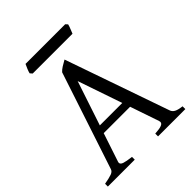

<svg xmlns="http://www.w3.org/2000/svg" viewBox="-215 -899 1025 1025"><g transform="rotate(-45 297.5 -387.0)"><path d="M131.8 -54.2Q130.9 -50.3 130.9 -48.3Q130.9 -37.1 147.9 -31.2Q165 -25.4 203.1 -21V0H0V-21Q38.1 -27.8 55.4 -34.2Q72.8 -40.5 77.1 -54.2L258.8 -604Q268.6 -614.7 283 -623.8Q297.4 -632.8 315.9 -643.1L521 -54.2Q525.9 -40 540.3 -32.2Q554.7 -24.4 585 -21V0H378.9V-21Q412.1 -22.9 427.2 -28.6Q442.4 -34.2 442.4 -45.9Q442.4 -49.8 440.9 -54.2L385.3 -217.3H186ZM284.2 -512.2 200.7 -261.2H370.1ZM143.1 -710.4 132.3 -722.7Q134.3 -732.4 140.4 -747.3Q146.5 -762.2 152.3 -773.9H451.7L462.4 -762.2Q460 -751 452.4 -732.7Q444.8 -714.4 443.4 -710.4Z"/></g></svg>

Font: David Libre
Style: Regular
Weight: 400
Version: Version 1.000